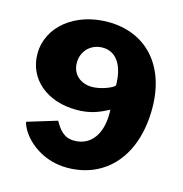

<svg xmlns="http://www.w3.org/2000/svg" viewBox="-111 -851 916 961"><g transform="rotate(15 347.0 -371.0)"><path d="M321 8C520 8 657 -141 657 -389C657 -608 532 -750 332 -750C163 -750 31 -647 31 -505C31 -376 137 -284 292 -284C362 -284 408 -303 456 -329C463 -211 412 -132 321 -132C268 -132 243 -164 218 -208L64 -161C80 -93 176 8 321 8ZM337 -415C281 -415 233 -450 233 -513C233 -575 280 -619 339 -619C415 -619 452 -548 452 -453C441 -438 382 -415 337 -415Z"/></g></svg>

Font: Bisquit Text
Style: Bold
Weight: 800
Version: Version 1.004;Glyphs 3.2.3 (3260)